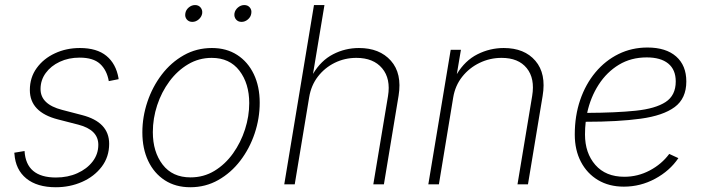

<svg xmlns="http://www.w3.org/2000/svg" viewBox="-20 -748 2856 779"><path d="M206.5 11.7Q130.4 11.7 86.7 -23.9Q43 -59.6 38.6 -123.5Q38.1 -127 38.1 -126.2Q38.1 -125.5 38.1 -128.4L79.6 -135.3Q85.9 -27.8 207 -27.8Q254.9 -27.8 293.7 -45.2Q332.5 -62.5 355.7 -92.5Q378.9 -122.6 378.9 -160.6Q378.9 -221.2 297.9 -242.2L214.4 -263.7Q101.1 -293 101.1 -382.8Q101.1 -433.6 128.9 -471.9Q156.7 -510.3 202.9 -531.7Q249 -553.2 304.2 -553.2Q373 -553.2 411.9 -521.2Q450.7 -489.3 460.9 -430.7Q460.9 -428.7 460.9 -428.7Q460.9 -428.7 461.4 -426.8L421.4 -418.9Q413.6 -463.4 386 -488.8Q358.4 -514.2 303.2 -514.2Q258.3 -514.2 222.4 -497.3Q186.5 -480.5 165.5 -451.7Q144.5 -422.9 144.5 -386.7Q144.5 -324.7 231.9 -302.2L312.5 -281.2Q422.9 -252.9 422.9 -164.6Q422.9 -111.3 392.6 -71.5Q362.3 -31.7 313 -10Q263.7 11.7 206.5 11.7Z M752 11.7Q692.4 11.7 648.7 -16.6Q605 -44.9 581.3 -95Q557.6 -145 557.6 -210.9Q557.6 -273.9 578.1 -335Q598.6 -396 636.2 -445.3Q673.8 -494.6 725.6 -523.9Q777.3 -553.2 839.8 -553.2Q898.9 -553.2 942.4 -525.1Q985.8 -497.1 1009.8 -447Q1033.7 -397 1033.7 -331.1Q1033.7 -267.6 1013.2 -206.5Q992.7 -145.5 955.1 -96.2Q917.5 -46.9 865.7 -17.6Q814 11.7 752 11.7ZM752.9 -28.3Q806.6 -28.3 850.3 -54.9Q894 -81.5 925.5 -125.7Q957 -169.9 974.1 -223.1Q991.2 -276.4 991.2 -329.6Q991.2 -409.2 951.4 -461.2Q911.6 -513.2 838.9 -513.2Q787.1 -513.2 743.4 -487.3Q699.7 -461.4 667.5 -418Q635.3 -374.5 617.7 -321Q600.1 -267.6 600.1 -211.9Q600.1 -131.8 639.9 -80.1Q679.7 -28.3 752.9 -28.3ZM760.3 -659.2Q746.1 -659.2 737.8 -669.2Q729.5 -679.2 731.9 -693.4Q733.9 -707.5 745.6 -717.5Q757.3 -727.5 771.5 -727.5Q785.6 -727.5 793.9 -717.5Q802.2 -707.5 800.3 -693.4Q797.9 -679.2 786.1 -669.2Q774.4 -659.2 760.3 -659.2ZM960 -659.2Q945.8 -659.2 937.5 -669.2Q929.2 -679.2 931.2 -693.4Q933.6 -707.5 945.3 -717.5Q957 -727.5 971.2 -727.5Q985.4 -727.5 993.7 -717.5Q1002 -707.5 999.5 -693.4Q997.6 -679.2 985.8 -669.2Q974.1 -659.2 960 -659.2Z M1234.4 -353.5 1175.8 0H1133.3L1253.9 -727.5H1296.4L1250 -448.2Q1282.2 -502.4 1331.3 -527.8Q1380.4 -553.2 1436.5 -553.2Q1520 -553.2 1565.9 -501.7Q1611.8 -450.2 1597.2 -359.9L1537.6 0H1494.6L1554.2 -357.9Q1565.9 -428.7 1530.5 -470.9Q1495.1 -513.2 1425.8 -513.2Q1378.9 -513.2 1338.1 -493.2Q1297.4 -473.1 1269.8 -437.3Q1242.2 -401.4 1234.4 -353.5Z M1818.8 -352.5 1760.7 0H1717.8L1808.6 -545.9H1850.1L1833.5 -447.3Q1866.7 -502.4 1917.2 -527.8Q1967.8 -553.2 2023.9 -553.2Q2107.9 -553.2 2152.3 -501.2Q2196.8 -449.2 2181.6 -358.9L2122.1 0H2079.6L2139.2 -358.9Q2150.9 -429.7 2117.2 -471.4Q2083.5 -513.2 2015.1 -513.2Q1967.8 -513.2 1925.8 -492.9Q1883.8 -472.7 1855.2 -436.5Q1826.7 -400.4 1818.8 -352.5Z M2511.2 9.3Q2451.2 9.3 2406.5 -17.3Q2361.8 -43.9 2336.9 -91.6Q2312 -139.2 2312 -202.1Q2312 -278.3 2334 -342.5Q2356 -406.7 2396 -454.6Q2436 -502.4 2489.7 -528.8Q2543.5 -555.2 2606.9 -555.2Q2682.1 -555.2 2723.4 -518.8Q2764.6 -482.4 2764.6 -417.5Q2764.6 -348.6 2717.5 -313.7Q2670.4 -278.8 2579.3 -266.4Q2488.3 -253.9 2356.4 -253.9Q2353.5 -228.5 2353.5 -202.6Q2353.5 -127 2395.5 -78.9Q2437.5 -30.8 2513.2 -30.8Q2567.9 -30.8 2616.2 -56.4Q2664.6 -82 2695.3 -123.5L2732.4 -106.4Q2697.3 -54.7 2637.9 -22.7Q2578.6 9.3 2511.2 9.3ZM2362.3 -290Q2479 -290.5 2559.1 -298.8Q2639.2 -307.1 2680.4 -334Q2721.7 -360.8 2721.7 -417.5Q2721.7 -465.3 2691.2 -490.2Q2660.6 -515.1 2604 -515.1Q2540.5 -515.1 2491.2 -485.4Q2441.9 -455.6 2408.9 -404.5Q2376 -353.5 2362.3 -290Z"/></svg>

Font: Inter Extra Light
Style: Italic
Weight: 200
Italic angle: -9.39999°
Designer: Rasmus Andersson
Foundry: rsms
Version: Version 4.000;git-3c8e0fc